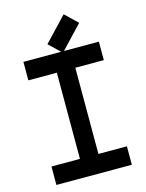

<svg xmlns="http://www.w3.org/2000/svg" viewBox="-129 -953 783 1030"><g transform="rotate(-15 262.5 -437.5)"><path d="M472.2 -683.6V-581.1H314V-102.5H472.2V0H53.2V-102.5H211.4V-581.1H53.2V-683.6ZM271 -675.8 202.1 -741.7 327.6 -874.5 396.5 -808.6Z"/></g></svg>

Font: Anka/Coder Condensed
Style: Bold
Weight: 700
Width: 4
Monospace: yes
Version: Version 001.100